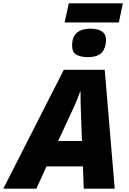

<svg xmlns="http://www.w3.org/2000/svg" viewBox="-79 -1133 775 1153"><path d="M-59.1 0 304.2 -713.9H549.8L609.9 0H423.8L418.9 -133.8H200.2L139.2 0ZM270 -286.1H413.1L405.8 -491.2Q405.3 -515.1 404.8 -538.6Q404.3 -562 404.8 -583H401.9Q387.7 -539.6 367.2 -495.1ZM309.1 -998 334 -1112.8H658.7L634.8 -998ZM446.8 -790Q407.2 -790 380.6 -804.4Q354 -818.8 354 -858.9Q354 -913.1 383.3 -937Q412.6 -960.9 464.8 -960.9Q487.3 -960.9 508.5 -955.3Q529.8 -949.7 543.7 -935.1Q557.6 -920.4 557.6 -892.1Q557.6 -847.2 533.4 -818.6Q509.3 -790 446.8 -790Z"/></svg>

Font: Open Sans ExtraBold
Style: Italic
Weight: 800
Italic angle: -12°
Designer: Monotype Design Team
Foundry: Monotype Imaging Inc.
Version: Version 3.000; ttfautohint (v1.8.4)